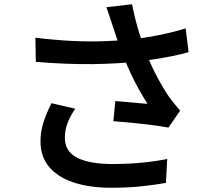

<svg xmlns="http://www.w3.org/2000/svg" viewBox="-20 -832 1040 906"><path d="M512 -709Q506 -726 498.5 -750Q491 -774 482 -798L603 -812Q610 -776 619.5 -738.5Q629 -701 641 -664Q653 -627 665 -595Q688 -532 720.5 -471Q753 -410 779 -373Q792 -356 804.5 -340.5Q817 -325 830 -310L775 -230Q754 -234 723 -238.5Q692 -243 655.5 -247Q619 -251 582.5 -254.5Q546 -258 515 -260L524 -355Q550 -353 579 -350.5Q608 -348 634 -345.5Q660 -343 676 -342Q657 -372 635.5 -410Q614 -448 594.5 -490.5Q575 -533 559 -575Q543 -617 531.5 -651Q520 -685 512 -709ZM147 -654Q238 -643 318.5 -639Q399 -635 470 -637.5Q541 -640 600 -646Q644 -651 688 -658.5Q732 -666 774.5 -676Q817 -686 856 -698L870 -586Q836 -576 796.5 -568Q757 -560 716 -553.5Q675 -547 635 -542Q536 -531 416.5 -529.5Q297 -528 149 -540ZM335 -319Q311 -284 298.5 -250.5Q286 -217 286 -183Q286 -118 342.5 -88.5Q399 -59 505 -58Q585 -58 651 -64.5Q717 -71 769 -82L763 31Q720 39 653.5 46.5Q587 54 498 54Q398 53 324.5 28Q251 3 211 -45.5Q171 -94 171 -165Q171 -209 184.5 -252.5Q198 -296 223 -345Z"/></svg>

Font: Noto Sans JP SemiBold
Style: Regular
Weight: 600
Designer: Ryoko NISHIZUKA  (kana, bopomofo & ideographs); Paul D. Hunt (Latin, Greek & Cyrillic); Sandoll Communications , Soo-you
Foundry: Adobe
Version: Version 2.004-H2;hotconv 1.0.118;makeotfexe 2.5.65603